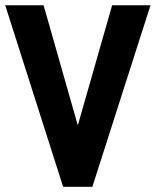

<svg xmlns="http://www.w3.org/2000/svg" viewBox="-23 -715 600 740"><path d="M409.2 -694.8H557.1L333 4.9H220.2L-2.9 -694.8H145L276.9 -231.9Z"/></svg>

Font: D-DIN-PRO ExtraBold
Style: Bold
Weight: 800
Designer: Charles Nix
Foundry: CyberFei
Version: Version 1.000;hotconv 1.0.109;makeotfexe 2.5.65596